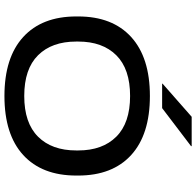

<svg xmlns="http://www.w3.org/2000/svg" viewBox="-29 -859 905 887"><g transform="rotate(90 423.5 -415.5)"><path d="M423.5 16.5Q246 16.5 151 -70.2Q56 -157 56 -315.5V-324Q56 -482.5 151 -569Q246 -655.5 423.5 -655.5Q601.5 -655.5 696.2 -569Q791 -482.5 791 -324V-315.5Q791 -157 696.2 -70.2Q601.5 16.5 423.5 16.5ZM423.5 -75Q548 -75 611.5 -138.8Q675 -202.5 675 -315V-324.5Q675 -436.5 611.5 -500.2Q548 -564 423.5 -564Q298.5 -564 235.2 -500.2Q172 -436.5 172 -324.5V-315Q172 -202.5 235.2 -138.8Q298.5 -75 423.5 -75ZM519.5 -848.5H655V-845.5L479.5 -712H366.5V-714Z"/></g></svg>

Font: Anek Latin Expanded Medium
Style: Regular
Weight: 500
Width: 7
Designer: Yesha Goshar
Foundry: Ek Type
Version: Version 1.003